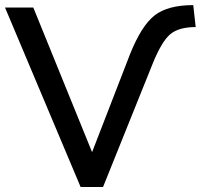

<svg xmlns="http://www.w3.org/2000/svg" viewBox="-25 -749 804 769"><path d="M297.9 0 -4.9 -718.8H108.4L343.8 -139.6L495.1 -530.3Q541 -645.5 593.8 -687Q646.5 -728.5 749 -728.5L758.8 -640.6Q690.4 -640.6 656.2 -611.3Q622.1 -582 586.9 -495.1L387.7 0Z"/></svg>

Font: Min Sans Medium
Style: Regular
Weight: 500
Designer: Jinseong-Kim, NotoSansCJK, Nunito
Foundry: Jinseong-Kim
Version: Version 1.400;Glyphs 3.1.2 (3151)